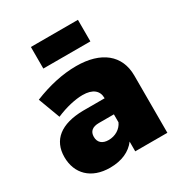

<svg xmlns="http://www.w3.org/2000/svg" viewBox="-179 -888 965 1025"><g transform="rotate(-30 303.5 -376.0)"><path d="M449 -761H159V-628H449ZM317 -552C232 -552 144 -532 55 -496L105 -362C165 -388 226 -401 269 -401C331 -401 363 -374 363 -329V-327H230C93 -325 20 -267 20 -162C20 -60 88 9 204 9C276 9 330 -16 363 -60V0H561V-353C561 -479 470 -552 317 -552ZM271 -123C232 -123 210 -143 210 -177C210 -211 231 -228 271 -228H363V-179C348 -145 312 -123 271 -123Z"/></g></svg>

Font: Montserrat ExtraBold
Style: Regular
Weight: 800
Designer: Julieta Ulanovsky
Foundry: Julieta Ulanovsky
Version: Version 4.000